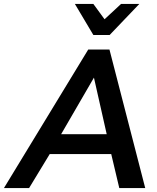

<svg xmlns="http://www.w3.org/2000/svg" viewBox="-73 -957 800 977"><path d="M493 -173 534 0H666L484 -705H376L-53 0H75L180 -173ZM405 -562 470 -274H238ZM543 -937 459 -859 402 -937H308L402 -779H485L636 -937Z"/></svg>

Font: Geom Medium
Style: Italic
Weight: 500
Italic angle: -10°
Version: Version 1.102